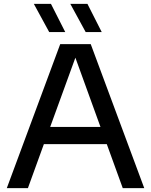

<svg xmlns="http://www.w3.org/2000/svg" viewBox="-20 -967 776 987"><path d="M611 0 529 -226H205.5L123.5 0H15L289.5 -740H446.5L721.5 0ZM238 -314.5H496.5L367.5 -670.5ZM233 -802 154 -947H242L315.5 -802ZM420.5 -802 341.5 -947H429.5L503 -802Z"/></svg>

Font: Encode Sans Semi Expanded Medium
Style: Regular
Weight: 500
Width: 6
Designer: Multiple Designers
Foundry: Impallari Type
Version: Version 2.000